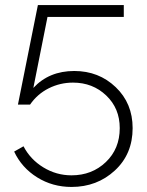

<svg xmlns="http://www.w3.org/2000/svg" viewBox="-20 -591 582 760"><path d="M263 149Q188 149 127 111Q66 73 36 9L73 -12Q100 40 151.5 71.5Q203 103 263 103Q344 103 399 50.5Q454 -2 454 -84Q454 -162 400.5 -213Q347 -264 269 -264Q218 -264 173 -241.5Q128 -219 99 -177H51L130 -571H470V-524H168L112 -243Q174 -310 274 -310Q371 -310 438 -246Q505 -182 505 -84Q505 19 434.5 84Q364 149 263 149Z"/></svg>

Font: Raleway-v4020 Light
Style: Regular
Weight: 300
Designer: Matt McInerney, Pablo Impallari, Rodrigo Fuenzalida
Foundry: Matt McInerney, Pablo Impallari, Rodrigo Fuenzalida
Version: Version 4.020;PS 004.020;hotconv 1.0.88;makeotf.lib2.5.64775